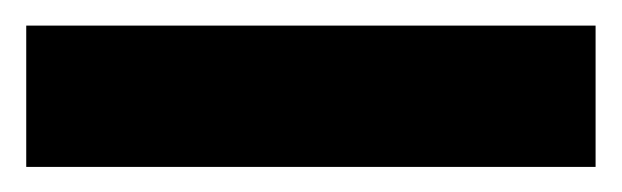

<svg xmlns="http://www.w3.org/2000/svg" viewBox="-20 -20 486 150"><path d="M445.3 110.4H0.5V0H445.3Z"/></svg>

Font: Shabnam FD
Style: Bold-FD
Weight: 700
Foundry: DejaVu fonts team - Redesigned by Saber Rastikerdar - Based on Vazir font
Version: Version 5.0.1